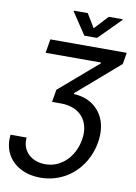

<svg xmlns="http://www.w3.org/2000/svg" viewBox="-119 -1023 928 1312"><g transform="rotate(10 345.0 -367.0)"><path d="M5 -38.4H116.5Q112.9 -3.6 123.2 25.4Q133.5 54.3 154.7 75.1Q175.8 95.9 206 107.4Q236.2 119 272.4 119Q317.1 119 354.4 102.1Q391.7 85.2 419.9 56.6Q448.2 28.1 466.6 -9.9Q485.1 -47.9 492.2 -90.2Q500.7 -140.6 490.9 -180.9Q481.2 -221.2 456.5 -249.6Q431.8 -278.1 393.8 -293.3Q355.8 -308.6 307.5 -308.6H245.4L259.9 -394.9L527.7 -625.7L528.4 -631.4H143.8L159.8 -727.3H689.6L676.5 -647.7L384.2 -394.5L383.2 -387.4Q462.4 -383.2 516 -344.5Q543 -324.9 562.7 -298.8Q582.4 -272.7 593.6 -240.8Q604.8 -208.8 607.4 -171.5Q610.1 -134.2 603 -92Q595.9 -48.7 580.1 -8.9Q564.3 30.9 540.8 65Q517.4 99.1 487 126.8Q456.7 154.5 420.5 174.2Q384.2 193.9 342.9 204.5Q301.5 215.2 255.7 215.2Q175.8 215.2 115.8 182.9Q85.9 166.9 63.2 144.2Q40.5 121.4 26.1 93.4Q11.7 65.3 6.2 32.1Q0.7 -1.1 5 -38.4ZM283.7 -943.2 284.4 -948.5H380.3L437.9 -853.3L526.3 -948.5H622.5L621.8 -943.2L472.3 -792.6H383.9Z"/></g></svg>

Font: Inter P Medium
Style: Italic
Weight: 500
Italic angle: 9.39999°
Designer: Rasmus Andersson
Foundry: rsms
Version: Version 3.018;git-588b23468